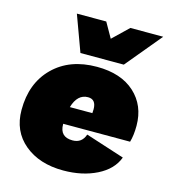

<svg xmlns="http://www.w3.org/2000/svg" viewBox="-110 -818 808 915"><g transform="rotate(15 294.0 -360.5)"><path d="M435 -553H221L156 -730H301L343 -656L420 -730H582ZM315 -510Q434 -510 501.5 -448.5Q569 -387 569 -287Q569 -240 559 -206H229V-204Q229 -141 292 -141Q338 -141 353 -186L545 -124Q522 -62 451 -26.5Q380 9 286 9Q168 9 94 -52.5Q20 -114 20 -219Q20 -351 100.5 -430.5Q181 -510 315 -510ZM311 -359Q259 -359 239 -291H350Q351 -298 351 -310Q351 -359 311 -359Z"/></g></svg>

Font: Elaine Sans Black
Style: Italic
Weight: 900
Italic angle: -13°
Designer: Wei Huang
Foundry: Wei Huang
Version: Version 2.001;December 24, 2019;FontCreator 12.0.0.2547 64-b